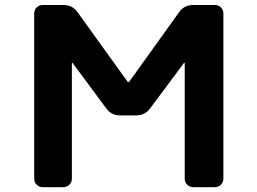

<svg xmlns="http://www.w3.org/2000/svg" viewBox="-20 -776 1040 776"><path d="M761.7 -19.5Q747.1 -19.5 736.8 -29.3Q726.6 -39.1 726.6 -53.7V-520.5Q726.6 -521.5 725.6 -522Q724.6 -522.5 723.6 -521.5L585.9 -336.9Q565.4 -309.6 531.2 -309.6H464.8Q430.7 -309.6 410.2 -336.9L273.4 -521.5Q272.5 -521.5 271.5 -521.5Q270.5 -521.5 270.5 -520.5V-53.7Q270.5 -39.1 260.3 -29.3Q250 -19.5 235.4 -19.5H152.3Q138.7 -19.5 128.4 -29.3Q118.2 -39.1 118.2 -53.7V-721.7Q118.2 -736.3 128.4 -746.1Q138.7 -755.9 152.3 -755.9H236.3Q271.5 -755.9 292 -728.5L496.1 -445.3Q497.1 -444.3 499 -444.3Q501 -444.3 502 -445.3L705.1 -728.5Q725.6 -755.9 760.7 -755.9H848.6Q862.3 -755.9 872.6 -746.1Q882.8 -736.3 882.8 -721.7V-53.7Q882.8 -39.1 872.6 -29.3Q862.3 -19.5 848.6 -19.5Z"/></svg>

Font: Rounded-L Mgen+ 1mn bold
Style: Bold
Weight: 700
Designer: [Source Han Sans]
Ryoko NISHIZUKA  (kana & ideographs); Paul D. Hunt (Latin, Greek & Cyrillic); Wenlong ZHANG  (bopomofo
Version: Version 1.059.20150602